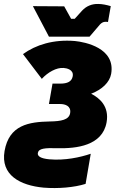

<svg xmlns="http://www.w3.org/2000/svg" viewBox="-65 -739 609 969"><path d="M367 189 393 37C340 55 262 72 184 65C140 61 123 49 126 33C130 10 161 7 226 9C320 11 452 -3 473 -122C487 -202 438 -244 395 -266C450 -287 488 -323 496 -366C519 -497 364 -527 313 -532C205 -541 116 -513 51 -466L146 -341C176 -374 220 -399 256 -396C271 -395 308 -388 302 -354C297 -327 275 -317 239 -317H200L182 -214H239C264 -214 295 -204 289 -168C283 -134 244 -127 187 -126C80 -124 -19 -108 -42 23C-63 145 37 197 155 208C229 214 310 207 367 189ZM182 -554H387L440 -616C448 -624 456 -629 467 -629C471 -629 475 -629 480 -628L494 -708C474 -714 451 -719 431 -719C400 -720 371 -709 349 -685L312 -644H294L259 -707L101 -708Z"/></svg>

Font: Fixel Display 20240404 Black
Style: Italic
Weight: 900
Italic angle: -10°
Designer: AlfaBravo + MacPaw
Foundry: Kyrylo Tkachov, Marchela Mozhyna, Serhii Makarenko, Maria Weinstein, Zakhar Kryvoshyya
Version: Version 1.211;Glyphs 3.2 (3225)